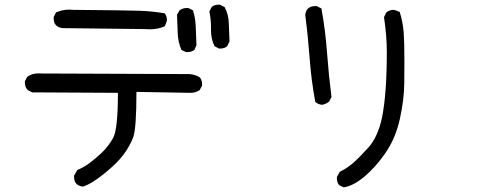

<svg xmlns="http://www.w3.org/2000/svg" viewBox="-20 -737 2040 819"><path d="M333 59Q296 54 296 18V12L310 -12Q337 -23 361.5 -41Q386 -59 414 -85.5Q442 -112 462.5 -148.5Q483 -185 483 -341L117 -343L98 -353Q86 -366 86 -385V-390L96 -409Q116 -424 143 -424Q144 -424 159 -423.5Q174 -423 789 -421Q813 -419 832 -407Q842 -396 842 -378V-372L832 -353Q814 -341 793 -341L562 -345Q562 -188 548 -151Q534 -114 506.5 -77Q479 -40 423.5 4.5Q368 49 333 59ZM780 -515H773L754 -524Q739 -558 738 -597.5Q737 -637 735 -674L746 -693Q760 -703 777 -703H783L803 -693Q814 -660 815 -620.5Q816 -581 818 -544L809 -524Q797 -515 780 -515ZM920 -530H914L895 -540Q880 -571 880 -608V-622Q880 -656 873 -688L883 -707Q894 -717 912 -717H918L938 -707Q955 -676 956 -637Q957 -598 959 -560L949 -540Q938 -530 920 -530ZM619 -612 595 -613 247 -617Q209 -622 209 -658V-664L219 -684Q246 -696 276 -696L292 -695Q524 -693 578 -691Q632 -689 683 -680Q692 -668 692 -651Q692 -646 683 -625Q654 -612 619 -612Z M1446 62 1427 53Q1417 41 1417 24V18L1429 -4Q1458 -18 1483.5 -39.5Q1509 -61 1550 -106Q1591 -151 1609 -233Q1630 -335 1630 -516Q1630 -584 1618 -664L1628 -684Q1642 -695 1659 -695Q1664 -695 1685 -686Q1698 -645 1702 -599Q1705 -561 1705 -477Q1705 -456 1704.5 -384Q1704 -312 1685.5 -229Q1667 -146 1623.5 -83.5Q1580 -21 1532.5 18Q1485 57 1446 62ZM1353 -290Q1337 -292 1325 -302Q1308 -392 1301 -486.5Q1294 -581 1282 -674Q1287 -711 1325 -711H1331L1351 -701Q1368 -608 1375 -512.5Q1382 -417 1394 -323L1384 -304Q1370 -292 1353 -290Z"/></svg>

Font: Xiaolai SC
Style: Regular
Weight: 400
Designer: Nozomi Seto 瀬戸のぞみ
Version: Version 3.11;December 4, 2020;FontCreator 13.0.0.2613 64-bit